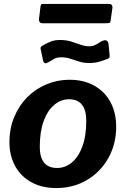

<svg xmlns="http://www.w3.org/2000/svg" viewBox="-20 -945 639 975"><path d="M266 10Q193 10 139.5 -19.5Q86 -49 57 -101.5Q28 -154 28 -223Q28 -293 52.5 -351.5Q77 -410 119 -452Q161 -494 216.5 -517Q272 -540 333 -540Q406 -540 459.5 -509.5Q513 -479 541.5 -425.5Q570 -372 570 -302Q570 -213 530 -142Q490 -71 421 -30.5Q352 10 266 10ZM270 -92Q311 -92 344.5 -119.5Q378 -147 398 -200.5Q418 -254 418 -332Q418 -386 396 -413.5Q374 -441 331 -441Q290 -441 256 -413Q222 -385 202 -331Q182 -277 182 -199Q182 -146 204 -119Q226 -92 270 -92ZM526 -646Q509 -639 485.5 -632Q462 -625 434 -625Q405 -625 381.5 -632.5Q358 -640 337 -647Q316 -654 291 -654Q267 -654 253 -645Q239 -636 218 -625Q209 -622 204.5 -626.5Q200 -631 198 -641L189 -684Q188 -691 186 -698Q184 -705 194 -712Q214 -724 235 -733Q256 -742 285 -742Q316 -742 341.5 -734Q367 -726 389.5 -718Q412 -710 433 -710Q450 -710 462.5 -716Q475 -722 486.5 -730Q498 -738 508 -740Q518 -742 524 -737Q530 -732 531 -723L536 -672Q537 -665 537 -657.5Q537 -650 526 -646ZM551 -906 542 -842Q541 -831 536.5 -829Q532 -827 519 -827H195Q185 -827 181 -833.5Q177 -840 178 -849L186 -914Q188 -922 190 -923.5Q192 -925 198 -925H537Q544 -925 548 -918.5Q552 -912 551 -906Z"/></svg>

Font: Libre Franklin Thin
Style: Bold Italic
Weight: 700
Italic angle: -8°
Version: Version 3.000